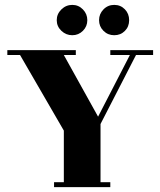

<svg xmlns="http://www.w3.org/2000/svg" viewBox="-20 -765 656 785"><path d="M275.5 -745Q301 -745 319 -726.5Q337 -708 337 -682.5Q337 -657 319 -639Q301 -621 275.5 -621Q250 -621 231 -639Q212 -657 212 -682.5Q212 -708 231 -726.5Q250 -745 275.5 -745ZM447 -745Q473 -745 490.5 -727Q508 -709 508 -682.5Q508 -656 490.5 -638.5Q473 -621 447 -621Q421 -621 403 -639Q385 -657 385 -682.5Q385 -708 403 -726.5Q421 -745 447 -745ZM431 0H201V-20H241V-231L62 -540H10V-560H290V-540H241L381 -288L511 -540H431V-560H606V-540H536L391 -258V-20H431Z"/></svg>

Font: Rozha One
Style: Regular
Weight: 400
Designer: Tim Donaldson, Indian Type Foundry
Foundry: Indian Type Foundry
Version: Version 1.301;PS 1.0;hotconv 1.0.78;makeotf.lib2.5.61930; tt